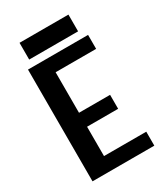

<svg xmlns="http://www.w3.org/2000/svg" viewBox="-187 -844 813 930"><g transform="rotate(-30 219.0 -379.0)"><path d="M48.8 -625H384.8V-546.9H158.2V-320.3H332V-242.2H158.2V-78.1H394.5V0H48.8ZM78.1 -664.1V-757.8H351.6V-664.1Z"/></g></svg>

Font: Sudo
Style: Bold
Weight: 700
Monospace: yes
Designer: Jens Kutilek
Foundry: Jens Kutilek
Version: Version 0.040